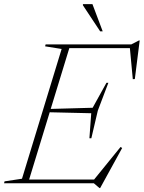

<svg xmlns="http://www.w3.org/2000/svg" viewBox="-52 -904 709 947"><path d="M252 -662.5 170.5 -675.5 173 -685H295.5L86 0H-32L-29.5 -9.5L56.5 -22.5ZM588 -673.5 610 -666.5H253.5L260 -685H595.5L633.5 -704.5H637L613 -514L603 -513.5ZM438.5 23.5 411 0H50.5L56.5 -18.5H436L404 -8.5L542.5 -179L550.5 -174L442 23.5ZM398.5 -222H389L398 -345.5L182.5 -350.5L188 -366.5L405 -372.5L473 -495.5H482.5L430.5 -358.5ZM454.5 -749.5H442L357 -878V-883.5H404Z"/></svg>

Font: Newsreader 36pt ExtraLight
Style: Italic
Weight: 250
Italic angle: -17°
Designer: Hugues Gentile
Foundry: Production Type
Version: Version 1.003